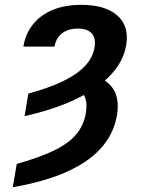

<svg xmlns="http://www.w3.org/2000/svg" viewBox="-20 -573 603 806"><path d="M83 -85.4 99.1 -180.2Q187 -204.1 246.1 -232.9Q305.2 -261.7 337.6 -296.9Q370.1 -332 377 -374.5Q383.3 -412.1 365.2 -432.6Q347.2 -453.1 306.6 -453.1Q279.8 -453.1 259 -444.1Q238.3 -435.1 225.6 -418.2Q212.9 -401.4 209 -377.4H78.1Q86.9 -431.2 118.4 -470.7Q149.9 -510.3 201.4 -531.5Q252.9 -552.7 321.8 -552.7Q420.9 -552.7 471.9 -508.5Q522.9 -464.4 509.8 -384.3Q498.5 -315.9 445.1 -258.8Q391.6 -201.7 300.3 -157.7Q209 -113.8 83 -85.4ZM291.5 -204.1 339.8 -261.7Q415.5 -251.5 449.7 -207.5Q483.9 -163.6 470.7 -87.4Q449.7 29.3 340.1 104.2Q230.5 179.2 33.7 212.9L50.3 115.2Q148.9 87.4 209.7 57.4Q270.5 27.3 301.3 -10.5Q332 -48.3 340.3 -97.7Q347.7 -141.6 334.5 -169.9Q321.3 -198.2 291.5 -204.1Z"/></svg>

Font: Inter SemiBold
Style: Italic
Weight: 600
Italic angle: -9.3988°
Designer: Rasmus Andersson
Foundry: rsms
Version: Version 4.001;git-66647c0bb